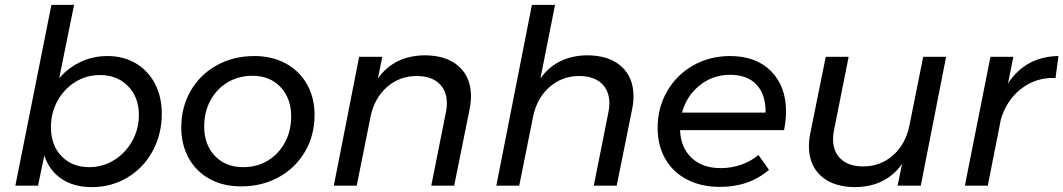

<svg xmlns="http://www.w3.org/2000/svg" viewBox="-20 -762 4364 788"><path d="M644 -295Q644 -211 606.5 -142Q569 -73 503 -33.5Q437 6 357 6Q283 6 232.5 -28Q182 -62 162 -124L136 0H43L191 -742H284L223 -441Q260 -484 311 -508Q362 -532 421 -532Q487 -532 537.5 -502Q588 -472 616 -418.5Q644 -365 644 -295ZM189 -240Q189 -166 232.5 -121Q276 -76 346 -76Q402 -76 448.5 -105Q495 -134 522.5 -183Q550 -232 550 -290Q550 -363 505.5 -408.5Q461 -454 390 -454Q335 -454 289 -425.5Q243 -397 216 -348Q189 -299 189 -240Z M1271 -291Q1271 -206 1231.5 -139Q1192 -72 1123.5 -34.5Q1055 3 970 3Q896 3 840.5 -27.5Q785 -58 754.5 -113Q724 -168 724 -239Q724 -323 763 -390Q802 -457 870.5 -494.5Q939 -532 1024 -532Q1097 -532 1153 -501.5Q1209 -471 1240 -416Q1271 -361 1271 -291ZM818 -243Q818 -168 862 -122Q906 -76 978 -76Q1034 -76 1078.5 -102.5Q1123 -129 1149 -176.5Q1175 -224 1175 -284Q1175 -358 1131.5 -404.5Q1088 -451 1016 -451Q960 -451 915 -424.5Q870 -398 844 -350.5Q818 -303 818 -243Z M1913 -367Q1913 -341 1907 -312L1844 0H1750L1810 -301Q1814 -318 1814 -338Q1814 -390 1781.5 -420Q1749 -450 1690 -450Q1620 -450 1568.5 -405Q1517 -360 1501 -284L1444 0H1350L1454 -529H1549L1531 -440Q1597 -533 1722 -535Q1812 -535 1862.5 -490Q1913 -445 1913 -367Z M2580 -367Q2580 -341 2574 -312L2511 0H2417L2477 -301Q2481 -318 2481 -338Q2481 -390 2448.5 -420Q2416 -450 2357 -450Q2287 -450 2235.5 -405Q2184 -360 2168 -284L2111 0H2017L2163 -742H2258L2198 -440Q2264 -533 2389 -535Q2479 -535 2529.5 -490Q2580 -445 2580 -367Z M3206 -304Q3206 -270 3198 -228H2771Q2774 -156 2818.5 -114Q2863 -72 2938 -72Q2982 -72 3022 -86Q3062 -100 3093 -126L3136 -65Q3055 5 2935 5Q2858 5 2800 -25Q2742 -55 2710.5 -110Q2679 -165 2679 -237Q2679 -320 2718 -387.5Q2757 -455 2825 -493.5Q2893 -532 2976 -532Q3083 -532 3144.5 -470Q3206 -408 3206 -304ZM2976 -455Q2906 -455 2852 -412Q2798 -369 2779 -300H3122Q3123 -374 3085 -414.5Q3047 -455 2976 -455Z M3300 -162Q3300 -189 3306 -217L3369 -529H3463L3403 -228Q3399 -211 3399 -191Q3399 -139 3431.5 -109Q3464 -79 3523 -79Q3593 -79 3644.5 -124Q3696 -169 3712 -245L3769 -529H3863L3759 0H3664L3682 -89Q3616 4 3491 6Q3401 6 3350.5 -39Q3300 -84 3300 -162Z M4324 -532 4312 -442Q4232 -445 4171.5 -398Q4111 -351 4088 -273L4034 0H3940L4045 -529H4139L4117 -420Q4190 -530 4324 -532Z"/></svg>

Font: Gontserrat
Style: Italic
Weight: 400
Italic angle: -11.3°
Designer: Julieta Ulanovsky
Foundry: Julieta Ulanovsky
Version: Version 6.001